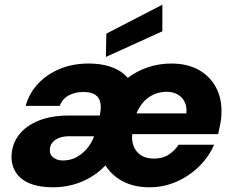

<svg xmlns="http://www.w3.org/2000/svg" viewBox="-20 -784 1000 816"><path d="M206 12Q147 12 107.5 -4Q68 -20 48 -50.5Q28 -81 29 -122Q31 -173 61 -211.5Q91 -250 145 -271.5Q199 -293 272 -293H404Q411 -326 406.5 -348Q402 -370 384.5 -381.5Q367 -393 334 -393Q299 -393 272 -378.5Q245 -364 234 -334H89Q104 -388 142 -428.5Q180 -469 235 -491.5Q290 -514 356 -514Q394 -514 425.5 -507Q457 -500 481.5 -486.5Q506 -473 523 -453Q561 -482 608.5 -498Q656 -514 708 -514Q776 -514 824.5 -487Q873 -460 898.5 -411.5Q924 -363 921 -300Q921 -285 918 -267Q915 -249 911.5 -234.5Q908 -220 907 -214H542Q539 -185 548.5 -161.5Q558 -138 579.5 -124Q601 -110 635 -110Q672 -110 698 -127.5Q724 -145 739 -169H890Q868 -118 826.5 -77Q785 -36 730.5 -12Q676 12 615 12Q551 12 503 -13Q455 -38 428 -81Q400 -51 364 -30Q328 -9 288 1.5Q248 12 206 12ZM248 -102Q278 -102 303 -115Q328 -128 347.5 -150Q367 -172 378 -200L379 -205H275Q250 -205 231.5 -198Q213 -191 202.5 -178Q192 -165 192 -148Q191 -133 198.5 -123Q206 -113 218.5 -107.5Q231 -102 248 -102ZM560 -302H772Q775 -330 765 -350.5Q755 -371 735 -382.5Q715 -394 688 -394Q661 -394 636 -383.5Q611 -373 592 -353Q573 -333 560 -302ZM430 -542 432 -641 670 -764V-651Z"/></svg>

Font: DM Sans 16pt Black
Style: Italic
Weight: 900
Italic angle: -10°
Version: Version 4.004;gftools[0.9.30]